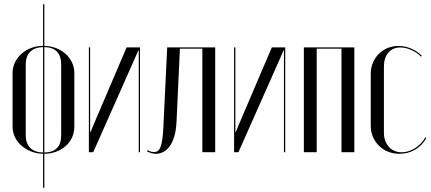

<svg xmlns="http://www.w3.org/2000/svg" viewBox="-20 -719 2034 907"><path d="M189.4 -699V168H183.4V-699ZM185.2 -502.5Q215.9 -502.5 242.8 -492.5Q269.6 -482.5 289.2 -465.1Q308.8 -447.6 320 -424.2Q331.2 -400.9 331.2 -374.1V-120.5Q331.2 -93.4 320.4 -69.7Q309.5 -46 290.3 -29.1Q271.1 -12.1 244.8 -2.3Q218.5 7.5 187.9 7.5Q156.6 7.5 129.8 -2.5Q102.9 -12.5 82.7 -29.8Q62.5 -47 50.9 -70.4Q39.4 -93.8 39.4 -120.5V-374.1Q39.4 -401.2 50.9 -424.6Q62.4 -448 82.1 -465.4Q101.8 -482.9 128.4 -492.7Q155 -502.5 185.2 -502.5ZM187.1 -496.5Q145.5 -496.5 123.6 -475.3Q101.6 -454.1 101.6 -414.2V-80.4Q101.6 -40.5 123.7 -19.5Q145.8 1.5 187.1 1.5Q228.1 1.5 248.6 -19Q269 -39.5 269 -80.4V-414.2Q269 -455.1 248.2 -475.8Q227.5 -496.5 187.1 -496.5Z M578 -495 420.2 -125.5 408.4 -96.2H405.8V-126.2V-495H399.8V0H420.4L620.5 -451.1L633.4 -480.8H635.4V-450.8V0H641.4V-495Z M674.1 -4.2Q684.8 1.6 695.4 4.6Q706.1 7.5 717.1 7.5Q734 7.5 750.8 -0.8Q767.5 -9.1 781 -27.3Q794.5 -45.5 803.2 -74.2Q811.9 -102.9 813.9 -143.4L829.9 -489H935.9V0H996.6V-495H769.8L752 -123.1Q750.4 -86.4 747.1 -62.8Q743.8 -39.1 738.3 -24.9Q732.9 -10.8 725.2 -5.7Q717.6 -0.6 707 -0.6Q700.1 -0.6 692.4 -2.9Q684.6 -5.1 677.1 -9.9Z M1264 -495 1106.2 -125.5 1094.4 -96.2H1091.8V-126.2V-495H1085.8V0H1106.4L1306.5 -451.1L1319.4 -480.8H1321.4V-450.8V0H1327.4V-495Z M1415.4 -495V0H1476.1V-489H1593.1V0H1653.9V-495Z M1731.4 -370.8V-124.2Q1731.4 -96 1741.9 -72.1Q1752.4 -48.1 1770.4 -30.3Q1788.4 -12.5 1813.3 -2.5Q1838.2 7.5 1866.9 7.5Q1907.6 7.5 1941.1 -12.1Q1974.5 -31.6 1994.4 -67.2L1989.4 -69.9Q1980.5 -54.5 1968.2 -41.6Q1956 -28.6 1941.1 -19.2Q1926.1 -9.8 1910.1 -4.7Q1894.1 0.4 1877.4 0.4Q1840.4 0.4 1817 -25.4Q1793.6 -51.2 1793.6 -92.9V-404.6Q1793.6 -445.9 1814.6 -470.3Q1835.6 -494.8 1870.9 -494.8Q1896.6 -494.8 1924 -482.5Q1951.4 -470.2 1968.5 -451.1L1972.5 -455.1Q1952.9 -476.4 1923.2 -489.1Q1893.5 -501.9 1862.4 -501.9Q1834.5 -501.9 1810.6 -491.9Q1786.6 -481.9 1769 -464.1Q1751.4 -446.2 1741.4 -422.1Q1731.4 -398 1731.4 -370.8Z"/></svg>

Font: Moniqa Black
Style: Regular
Weight: 900
Designer: Rajesh Rajput
Foundry: Rajesh Rajput
Version: Version 1.000